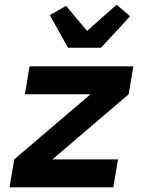

<svg xmlns="http://www.w3.org/2000/svg" viewBox="-20 -805 640 825"><path d="M21 0 41 -120 369 -400H87L107 -520H553L533 -400L205 -120H487L467 0ZM272 -600 194 -740 264 -780 354 -672 481 -785 539 -735 414 -600Z"/></svg>

Font: Iosevka Heavy Extended Oblique
Style: Regular
Weight: 900
Width: 7
Italic angle: -9°
Monospace: yes
Designer: Belleve Invis
Foundry: Belleve Invis
Version: Version 32.5.0; ttfautohint (v1.8.4)